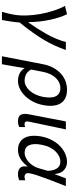

<svg xmlns="http://www.w3.org/2000/svg" viewBox="620 -1158 717 1997"><g transform="rotate(90 978.5 -159.5)"><path d="M103 179Q107 163 111 149L118 122Q122 109 125 93.5Q128 78 132 58Q143 -2 141 -75Q139 -148 125.5 -221.5Q112 -295 90 -362Q68 -429 41 -477L128 -498Q144 -466 159 -421Q174 -376 185.5 -323Q197 -270 203.5 -212Q210 -154 210 -97H214Q279 -188 334.5 -286.5Q390 -385 417 -486H500Q478 -424 453 -369Q428 -314 394.5 -257.5Q361 -201 317 -139.5Q273 -78 214 -5Q211 39 203.5 88Q196 137 188 179Z M565 179 648 -248Q660 -311 686.5 -358Q713 -405 748 -436Q783 -467 825 -482.5Q867 -498 911 -498Q1014 -498 1054.5 -432Q1095 -366 1073 -250Q1061 -188 1034.5 -139.5Q1008 -91 973 -57Q938 -23 899 -5.5Q860 12 822 12Q783 12 748.5 -3Q714 -18 688 -57Q683 -24 678.5 4.5Q674 33 669 61Q664 89 659 118Q654 147 648 179ZM820 -57Q847 -57 873 -70.5Q899 -84 922 -108.5Q945 -133 962 -169Q979 -205 988 -250Q995 -290 994 -323Q993 -356 982 -379.5Q971 -403 949.5 -416Q928 -429 894 -429Q867 -429 841 -417.5Q815 -406 792.5 -383.5Q770 -361 753 -327Q736 -293 727 -247L703 -123Q729 -82 758.5 -69.5Q788 -57 820 -57Z M1240 12Q1189 12 1173.5 -17.5Q1158 -47 1169 -101L1243 -486H1326Q1305 -387 1283.5 -285Q1262 -183 1244 -95Q1237 -56 1271 -56Q1283 -56 1302 -62L1301 0Q1289 5 1274.5 8.5Q1260 12 1240 12Z M1540 12Q1498 12 1467 -4Q1436 -20 1417 -51.5Q1398 -83 1393.5 -128.5Q1389 -174 1400 -234Q1413 -297 1440 -346Q1467 -395 1503 -428.5Q1539 -462 1581 -480Q1623 -498 1665 -498Q1710 -498 1746.5 -469Q1783 -440 1790 -371H1792L1835 -486H1916Q1897 -438 1876.5 -385.5Q1856 -333 1837 -282Q1818 -231 1803 -185.5Q1788 -140 1782 -107Q1777 -82 1788.5 -69Q1800 -56 1820 -56Q1828 -56 1837.5 -58.5Q1847 -61 1855 -64V-1Q1843 4 1827.5 8Q1812 12 1790 12Q1746 12 1724.5 -12Q1703 -36 1713 -87H1710Q1635 12 1540 12ZM1570 -57Q1594 -57 1619.5 -69Q1645 -81 1667 -101.5Q1689 -122 1706 -149.5Q1723 -177 1731 -208L1757 -299Q1755 -339 1746 -364Q1737 -389 1723.5 -403.5Q1710 -418 1693.5 -423.5Q1677 -429 1660 -429Q1634 -429 1607 -416.5Q1580 -404 1556 -380Q1532 -356 1513.5 -319.5Q1495 -283 1486 -235Q1469 -150 1491 -103.5Q1513 -57 1570 -57Z"/></g></svg>

Font: Matigon Symbol
Style: Regular
Weight: 400
Designer: Paul D. Hunt
Foundry: Adobe Systems Incorporated
Version: Version 2.021;PS 2.000;hotconv 1.0.86;makeotf.lib2.5.63406